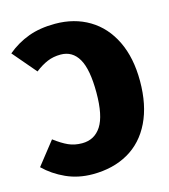

<svg xmlns="http://www.w3.org/2000/svg" viewBox="-110 -804 804 911"><g transform="rotate(-15 292.0 -348.0)"><path d="M564 -350Q564 -232 523.5 -148.5Q483 -65 408.5 -22.5Q334 20 234 20Q163 20 103.5 -7Q44 -34 0 -77L89 -190Q126 -162 156 -148.5Q186 -135 223 -135Q284 -135 317 -186Q350 -237 350 -350Q350 -464 320 -516Q290 -568 232 -568Q196 -568 166.5 -555.5Q137 -543 106 -519L8 -634Q56 -674 113 -695Q170 -716 244 -716Q339 -716 411.5 -672.5Q484 -629 524 -546.5Q564 -464 564 -350Z"/></g></svg>

Font: Fira Sans Black
Style: Regular
Weight: 900
Designer: Carrois Corporate & Edenspiekermann AG
Foundry: Carrois Corporate GbR & Edenspiekermann AG
Version: Version 4.203